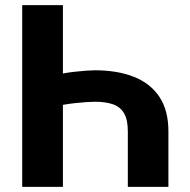

<svg xmlns="http://www.w3.org/2000/svg" viewBox="-20 -731 744 751"><path d="M638.7 0H480V-217.3Q480 -262.2 465.6 -287.4Q451.2 -312.5 422.6 -322.8Q394 -333 351.1 -333Q337.9 -333 316.4 -331.5Q294.9 -330.1 271.2 -327.4Q247.6 -324.7 226.8 -321Q206.1 -317.4 193.8 -312.5V-435.5Q206.1 -439.9 227.3 -443.8Q248.5 -447.8 272.5 -450.4Q296.4 -453.1 317.6 -454.6Q338.9 -456.1 351.1 -456.1Q438.5 -456.1 503.2 -430.7Q567.9 -405.3 603.3 -352.5Q638.7 -299.8 638.7 -217.3ZM226.1 0H66.9V-710.9H226.1Z"/></svg>

Font: Roboto ExtraBold
Style: Regular
Weight: 800
Designer: Christian Robertson
Foundry: Google
Version: Version 3.009; 2024